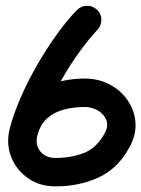

<svg xmlns="http://www.w3.org/2000/svg" viewBox="-20 -612 502 682"><path d="M253 -576Q268 -591 288.5 -591.5Q309 -592 325 -577Q340 -563 340 -542Q340 -521 326 -506Q295 -473 262 -427.5Q229 -382 199.5 -330Q170 -278 147 -227Q124 -176 113 -132Q104 -98 123 -74.5Q142 -51 177 -51Q234 -51 279 -69Q324 -87 352 -139Q366 -165 357.5 -186Q349 -207 327.5 -219.5Q306 -232 282 -232Q244 -232 209.5 -223.5Q175 -215 149 -193Q123 -171 113 -131Q108 -111 89.5 -100.5Q71 -90 51 -95Q31 -101 20.5 -119Q10 -137 15 -157Q32 -220 72 -258.5Q112 -297 166.5 -315Q221 -333 282 -333Q329 -333 368.5 -312.5Q408 -292 432.5 -257Q457 -222 461 -179Q465 -136 441 -91Q400 -14 331 18Q262 50 177 50Q121 50 79.5 21Q38 -8 19.5 -55Q1 -102 15 -157Q28 -207 53 -264.5Q78 -322 111 -379.5Q144 -437 180.5 -488Q217 -539 253 -576Q253 -576 253 -576Q253 -576 253 -576Z"/></svg>

Font: FRB American Cursive Ultra
Style: Bold Italic
Weight: 1000
Italic angle: -25°
Version: Version 2.0;Modular Font Editor K font №1